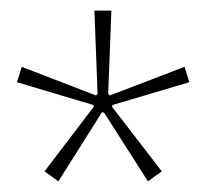

<svg xmlns="http://www.w3.org/2000/svg" viewBox="-20 -767 389 362"><path d="M259 -425 176 -555H172L90 -425L64 -444L157 -566L156 -569L12 -612L21 -641L161 -587L164 -590L158 -747H190L184 -590L187 -587L328 -641L337 -612L192 -569L191 -566L285 -444Z"/></svg>

Font: IBM Plex Sans Cond ExtLt
Style: Regular
Weight: 200
Width: 3
Designer: Mike Abbink, Paul van der Laan, Pieter van Rosmalen
Foundry: Bold Monday
Version: Version 1.3